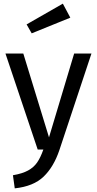

<svg xmlns="http://www.w3.org/2000/svg" viewBox="-20 -821 532 1054"><path d="M306 3Q275 95 219.5 148.5Q164 202 61 213L51 141Q103 132 134 115Q165 98 183.5 71.5Q202 45 218 0H187L10 -527H108L249 -67L387 -527H482ZM366 -724 154 -638 126 -687 325 -801Z"/></svg>

Font: FiraGOUPP
Style: Medium
Weight: 400
Designer: bBox Type
Foundry: bBox Type GmbH
Version: Version 1.001